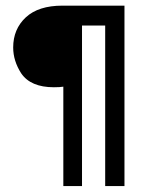

<svg xmlns="http://www.w3.org/2000/svg" viewBox="-20 -566 525 667"><path d="M196.9 -546.4H412.4V80.4H345.4V-477.3H264.9V80.4H200V-264.9Q188.7 -262.9 167 -262.9Q86.6 -262.9 53.6 -311.3Q25.8 -354.6 25.8 -401Q25.8 -464.9 69.6 -505.7Q113.4 -546.4 196.9 -546.4Z"/></svg>

Font: NATS
Style: Regular
Weight: 400
Designer: Purushoth Kumar Guthula
Foundry: Silicon Andhra, USA.
Version: Version 1.0.4; ttfautohint (v1.2.25-373a) -l 7 -r 28 -G 50 -